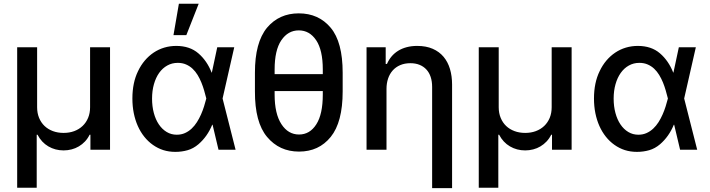

<svg xmlns="http://www.w3.org/2000/svg" viewBox="-20 -797 3778 1022"><path d="M71.4 -545.5H177.6V-226.2Q177.6 -195 188 -169.6Q198.5 -144.2 217.2 -126.4Q235.8 -108.7 261.7 -99.1Q287.6 -89.5 318.5 -89.5Q349.4 -89.5 375.2 -99.1Q400.9 -108.7 419.7 -126.6Q438.6 -144.5 449 -169.7Q459.5 -195 459.5 -226.2V-545.5H565.7V0H461.3V-79.9H457Q447.1 -59.7 432.4 -44Q417.6 -28.4 399.7 -17.8Q381.7 -7.1 361.2 -1.8Q340.6 3.6 318.5 3.6Q273.8 3.6 237.4 -17.8Q201 -39.1 179.7 -79.9H175.4V202.4H71.4Z M684.7 -272.7Q684.7 -356.9 714.8 -418.3Q729.8 -449.9 750.9 -474.8Q772 -499.6 797.9 -517Q823.9 -534.4 854.2 -543.5Q884.6 -552.6 918 -552.6Q990.1 -552.6 1035.9 -513.1Q1081.7 -473.7 1106.5 -410.5H1107.6L1136.4 -545.5H1226.9L1164.8 -272.7L1234 0H1143.1L1111.5 -133.2H1109.7Q1083.8 -70 1036.2 -29.1Q1009.6 -6.4 978.7 2.5Q947.8 11.4 913.4 11.4Q878.9 11.4 849.3 2Q819.6 -7.5 793.7 -25.9Q768.1 -44 747.9 -69.4Q727.6 -94.8 713.6 -126.2Q699.6 -157.7 692.1 -194.6Q684.7 -231.5 684.7 -272.7ZM920.8 -79.9Q945 -79.9 964.7 -88.8Q984.4 -97.7 1000.2 -112.6Q1016 -127.5 1028.2 -146.8Q1040.5 -166.2 1049.9 -187.5Q1059.3 -208.8 1066.1 -230.5Q1072.8 -252.1 1077.8 -271.3L1078.1 -272.7L1077.8 -274.1Q1072.8 -294 1066.6 -315.5Q1060.4 -337 1051.8 -358Q1043.3 -378.9 1031.8 -397.9Q1020.2 -416.9 1005.1 -431.1Q990.1 -445.3 970.5 -453.8Q951 -462.4 926.1 -462.4Q895.6 -462.4 870.4 -448.3Q845.2 -434.3 827.2 -409.1Q809.3 -383.9 799.4 -348.9Q789.4 -313.9 789.4 -272Q789.4 -230.8 798.8 -195.7Q808.2 -160.5 825.6 -134.8Q843 -109 867.2 -94.5Q891.3 -79.9 920.8 -79.9ZM903.4 -610.1 932.2 -777H1037.6L971.9 -610.1Z M1401.3 -649.5Q1465.9 -725.9 1570.3 -725.9Q1676.1 -725.9 1740.1 -649.5Q1804 -573.5 1804 -409.8V-310.4Q1804 -146.7 1740.4 -68.2Q1677.2 9.9 1571.7 9.9Q1467 9.9 1401.6 -68.2Q1336.3 -146 1337 -310.4V-409.8Q1336.6 -570.7 1401.3 -649.5ZM1441.8 -402.3H1698.2V-427.2Q1698.2 -530.2 1663 -582.7Q1627.8 -635.3 1570.3 -635.3Q1513.1 -635.3 1477.3 -582.4Q1441.8 -529.8 1441.8 -427.2ZM1441.8 -312.1V-293.3Q1441.8 -191.4 1478 -136Q1513.8 -81 1571.7 -81Q1629.3 -81 1663.7 -135.3Q1698.2 -188.9 1698.2 -293.3V-312.1Z M1931.1 0V-545.5H2033V-456.7H2039.8Q2049.4 -478.7 2064.1 -496.3Q2078.8 -513.8 2099.1 -526.5Q2119.3 -539.1 2144.7 -545.8Q2170.1 -552.6 2200.6 -552.6Q2248.2 -552.6 2283.2 -537.3Q2318.2 -522 2341.1 -494.7Q2364 -467.3 2375.2 -429.7Q2386.4 -392 2386.4 -346.9V204.5H2280.2V-334.2Q2280.2 -364 2272.4 -387.4Q2264.6 -410.9 2249.6 -427Q2234.7 -443.2 2213.2 -451.9Q2191.8 -460.6 2164.4 -460.6Q2133.9 -460.6 2110.1 -450.3Q2086.3 -440 2070.1 -421.7Q2054 -403.4 2045.6 -378.4Q2037.3 -353.3 2037.3 -323.9V0Z M2528.4 -545.5H2634.6V-226.2Q2634.6 -195 2645.1 -169.6Q2655.5 -144.2 2674.2 -126.4Q2692.8 -108.7 2718.8 -99.1Q2744.7 -89.5 2775.6 -89.5Q2806.5 -89.5 2832.2 -99.1Q2858 -108.7 2876.8 -126.6Q2895.6 -144.5 2906.1 -169.7Q2916.5 -195 2916.5 -226.2V-545.5H3022.7V0H2918.3V-79.9H2914.1Q2904.1 -59.7 2889.4 -44Q2874.6 -28.4 2856.7 -17.8Q2838.8 -7.1 2818.2 -1.8Q2797.6 3.6 2775.6 3.6Q2730.8 3.6 2694.4 -17.8Q2658 -39.1 2636.7 -79.9H2632.5V202.4H2528.4Z M3171.9 -418.3Q3186.8 -449.9 3207.9 -474.8Q3229 -499.6 3255 -517Q3280.9 -534.4 3311.3 -543.5Q3341.6 -552.6 3375 -552.6Q3447.1 -552.6 3492.9 -513.1Q3538.7 -473.7 3563.6 -410.5H3564.6L3593.4 -545.5H3683.9L3621.8 -272.7L3691.1 0H3600.1L3568.5 -133.2H3566.8Q3540.8 -70 3493.3 -29.1Q3466.6 -6.4 3435.7 2.5Q3404.8 11.4 3370.4 11.4Q3335.9 11.4 3306.3 2Q3276.6 -7.5 3250.7 -25.9Q3225.1 -44 3204.9 -69.4Q3184.7 -94.8 3170.6 -126.2Q3156.6 -157.7 3149.1 -194.6Q3141.7 -231.5 3141.7 -272.7Q3141.7 -356.9 3171.9 -418.3ZM3377.8 -79.9Q3402 -79.9 3421.7 -88.8Q3441.4 -97.7 3457.2 -112.6Q3473 -127.5 3485.3 -146.8Q3497.5 -166.2 3506.9 -187.5Q3516.3 -208.8 3523.1 -230.5Q3529.8 -252.1 3534.8 -271.3L3535.2 -272.7L3534.8 -274.1Q3529.8 -294 3523.6 -315.5Q3517.4 -337 3508.9 -358Q3500.4 -378.9 3488.8 -397.9Q3477.3 -416.9 3462.2 -431.1Q3447.1 -445.3 3427.6 -453.8Q3408 -462.4 3383.2 -462.4Q3352.6 -462.4 3327.4 -448.3Q3302.2 -434.3 3284.3 -409.1Q3266.3 -383.9 3256.4 -348.9Q3246.4 -313.9 3246.4 -272Q3246.4 -230.8 3255.9 -195.7Q3265.3 -160.5 3282.7 -134.8Q3300.1 -109 3324.2 -94.5Q3348.4 -79.9 3377.8 -79.9Z"/></svg>

Font: Inter P Medium
Style: Regular
Weight: 500
Designer: Rasmus Andersson
Foundry: rsms
Version: Version 3.018;git-588b23468